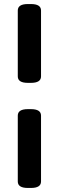

<svg xmlns="http://www.w3.org/2000/svg" viewBox="-20 -790 290 950"><path d="M118 -380Q68 -380 68 -412V-738Q68 -770 118 -770H133Q183 -770 183 -738V-412Q183 -380 133 -380ZM118 140Q68 140 68 108V-218Q68 -250 118 -250H133Q183 -250 183 -218V108Q183 140 133 140Z"/></svg>

Font: Asap
Style: Bold
Weight: 700
Designer: Pablo Cosgaya
Foundry: Omnibus-Type
Version: Version 3.001; ttfautohint (v1.8.3)